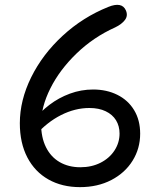

<svg xmlns="http://www.w3.org/2000/svg" viewBox="-20 -756 660 789"><path d="M61.5 -249.5Q61.5 -343.8 108.1 -438.3Q154.7 -532.8 237.6 -609.2Q320.5 -685.7 425.7 -727.8Q453 -738.8 471.1 -735.3Q489.2 -731.8 497.3 -713.3Q506.7 -691.8 493.6 -674.2Q480.5 -656.5 453 -643.3Q364 -603.3 294.6 -536.3Q225.2 -469.3 187 -392.9Q148.8 -316.5 148.8 -248.3Q148.8 -191.5 168.9 -151.1Q189 -110.7 225.5 -89.7Q262 -68.7 310.2 -68.7Q356.8 -68.7 393.5 -87.4Q430.2 -106.2 450.8 -138.1Q471.3 -170 471.3 -207.2Q471.3 -238 456.8 -261.8Q442.2 -285.5 414.3 -298.8Q386.5 -312.2 347.2 -312.2Q288.5 -312.2 231 -283.2Q173.5 -254.2 124.8 -199.3L117.5 -260.2Q145.3 -296.3 183.2 -325.2Q221.2 -354.2 267.2 -371.2Q313.3 -388.2 362.7 -388.2Q418.5 -388.2 462.5 -366.2Q506.5 -344.3 531.2 -303.3Q556 -262.3 556 -206.5Q556 -145.8 524.9 -95.7Q493.8 -45.5 437.5 -16.2Q381.2 13 308.7 13Q235 13 179.1 -18.5Q123.2 -50 92.3 -109.2Q61.5 -168.5 61.5 -249.5Z"/></svg>

Font: Monaspace Radon Var
Style: Regular
Weight: 400
Designer: Riley Cran and the Lettermatic Team
Version: Version 1.000 (Monaspace Radon Var)